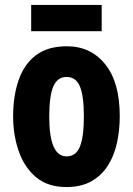

<svg xmlns="http://www.w3.org/2000/svg" viewBox="-20 -746 538 776"><path d="M464 -276Q464 -221 453 -169.5Q442 -118 416.5 -77.5Q391 -37 349.5 -13.5Q308 10 248 10Q173 10 125.5 -30Q78 -70 55.5 -135.5Q33 -201 33 -276Q33 -357 55 -421.5Q77 -486 125 -522.5Q173 -559 250 -559Q347 -559 405.5 -486Q464 -413 464 -276ZM179 -274Q179 -114 249 -114Q287 -114 303 -153.5Q319 -193 319 -276Q319 -358 303 -396.5Q287 -435 249 -435Q212 -435 195.5 -396.5Q179 -358 179 -274ZM391 -726V-620H106V-726Z"/></svg>

Font: Noto Sans Gurmukhi ExtraCondensed ExtraBold
Style: Regular
Weight: 800
Width: 2
Designer: Jelle Bosma - Monotype Design Team
Foundry: Monotype Imaging Inc.
Version: Version 2.004; ttfautohint (v1.8.4.7-5d5b)